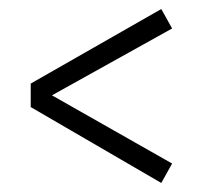

<svg xmlns="http://www.w3.org/2000/svg" viewBox="-20 -544 449 425"><path d="M337 -524 361 -481 95 -333 361 -182 337 -139 48 -307V-359Z"/></svg>

Font: Fira Sans Extra Condensed Light
Style: Regular
Weight: 300
Width: 1
Designer: Carrois Corporate & Edenspiekermann AG
Foundry: Carrois Corporate GbR & Edenspiekermann AG
Version: Version 4.203